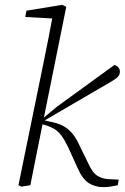

<svg xmlns="http://www.w3.org/2000/svg" viewBox="-20 -763 515 791"><path d="M56 0 159 -503Q170 -555 179.5 -605Q189 -655 199 -707L212 -686L84 -693L89 -719L236 -743L253 -735L147 -210Q140 -176 133 -140.5Q126 -105 119 -70Q112 -35 105 0L68 6ZM465 0Q451 3 436.5 5.5Q422 8 407 8Q372 8 346 -8.5Q320 -25 301 -68L261 -156Q247 -185 234.5 -202.5Q222 -220 205.5 -230.5Q189 -241 165 -248L140 -255V-277H159L214 -323L451 -495Q461 -493 467.5 -485.5Q474 -478 474 -468Q474 -455 464.5 -445.5Q455 -436 430 -422L159 -264L160 -268L185 -262Q214 -257 235.5 -246.5Q257 -236 274 -217.5Q291 -199 305 -169L347 -83Q363 -50 381.5 -38.5Q400 -27 426 -25L469 -23Z"/></svg>

Font: Source Serif 4 Light
Style: Italic
Weight: 300
Italic angle: -12°
Designer: Frank Grießhammer
Foundry: Adobe Systems Incorporated
Version: Version 4.004;hotconv 1.0.116;makeotfexe 2.5.65601